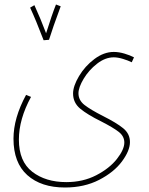

<svg xmlns="http://www.w3.org/2000/svg" viewBox="-20 -604 662 854"><path d="M96 -182 118 -173Q64 -74 64 17Q64 114 123.5 160Q183 206 275 206Q349 206 408 175.5Q467 145 500 103Q533 61 533 30Q533 2 508 -17.5Q483 -37 430 -64Q369 -94 337 -120.5Q305 -147 305 -188Q305 -221 331.5 -265.5Q358 -310 400 -341.5Q442 -373 486 -373Q509 -373 534 -365.5Q559 -358 576 -349L566 -327Q550 -335 527 -342Q504 -349 486 -349Q448 -349 411.5 -320.5Q375 -292 352 -253.5Q329 -215 329 -189Q329 -158 356 -137Q383 -116 438 -88Q498 -58 528 -33.5Q558 -9 558 28Q558 66 522.5 114Q487 162 421 196Q355 230 269 230Q163 230 101.5 175Q40 120 40 13Q40 -79 96 -182ZM250 -576Q214 -479 198 -427L174 -425Q140 -514 114 -570L133 -581Q161 -520 185 -456Q211 -539 229 -584Z"/></svg>

Font: Noto Sans Arabic CondThin
Style: Regular
Weight: 250
Width: 3
Designer: Nadine Chahine
Foundry: Monotype Imaging Inc.
Version: Version 1.001